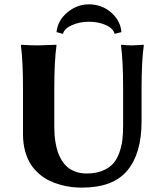

<svg xmlns="http://www.w3.org/2000/svg" viewBox="-20 -854 759 884"><path d="M546.9 -444.8V-276.9C546.9 -252.1 545.7 -230 543.5 -210.4C541.2 -190.9 536.5 -171.1 529.3 -150.9C522.1 -130.7 512.6 -113.9 500.7 -100.6C488.9 -87.2 472.6 -76.3 451.9 -67.9C431.2 -59.4 406.9 -55.2 378.9 -55.2C360.7 -55.2 344 -57.9 328.9 -63.2C313.7 -68.6 301.1 -75.6 291 -84.2C280.9 -92.9 272.1 -103.4 264.4 -115.7C256.8 -128.1 250.8 -140.5 246.6 -153.1C242.4 -165.6 238.9 -179.2 236.3 -193.8C233.7 -208.5 232 -221.6 231.2 -233.2C230.4 -244.7 230 -256.7 230 -269V-444.8C230 -531.7 233.4 -598.5 240.2 -645L238.8 -647.9L155.8 -645C133 -645 107.1 -646 78.1 -647.9L76.2 -645C82.7 -597.5 85.9 -530.8 85.9 -444.8V-235.8C85.9 -207.5 89.2 -181.6 95.7 -158C102.2 -134.4 110.8 -114.3 121.6 -97.7C132.3 -81.1 145.2 -66.3 160.2 -53.5C175.1 -40.6 190.7 -30.3 206.8 -22.5C222.9 -14.6 240.2 -8.2 258.5 -3.2C276.9 1.9 294 5.3 309.8 7.1C325.6 8.9 341.6 9.8 357.9 9.8C453.3 9.8 522.8 -16.5 566.4 -69.1C610 -121.7 631.8 -196.9 631.8 -294.9V-444.8C631.8 -531.7 635.3 -598.5 642.1 -645L641.1 -647.9L589.8 -645C573.6 -645 556.6 -646 539.1 -647.9L537.1 -645C543.6 -597.5 546.9 -530.8 546.9 -444.8ZM240.2 -706.1 270 -698.2C273.9 -714.5 287.7 -727.9 311.3 -738.3C334.9 -748.7 360.8 -753.9 389.2 -753.9C418.8 -753.9 444.9 -748.8 467.5 -738.5C490.2 -728.3 503.6 -714.8 507.8 -698.2L539.1 -706.1C536.1 -741.5 520.3 -771.7 491.7 -796.6C463.1 -821.5 428.9 -834 389.2 -834C352.4 -834 319.2 -821.5 289.6 -796.4C259.9 -771.3 243.5 -741.2 240.2 -706.1Z"/></svg>

Font: Linux Biolinum G
Style: Bold
Weight: 700
Designer: Philipp H. Poll
Foundry: Philipp H. Poll
Version: Version 1.1.0